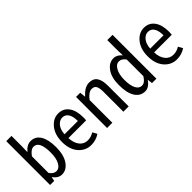

<svg xmlns="http://www.w3.org/2000/svg" viewBox="62 -1566 2377 2377"><g transform="rotate(-45 1250.0 -377.5)"><path d="M266.6 13.7Q203.1 13.7 154.3 -52.7H151.4L141.6 0H69.3V-767.6H161.1V-582L158.2 -485.4Q215.8 -555.7 283.2 -555.7Q365.2 -555.7 409.7 -483.9Q454.1 -412.1 454.1 -280.3Q454.1 -141.6 400.4 -64Q346.7 13.7 266.6 13.7ZM248 -64.5Q295.9 -64.5 327.6 -121.6Q359.4 -178.7 359.4 -279.3Q359.4 -480.5 259.8 -480.5Q210 -480.5 161.1 -409.2V-120.1Q198.2 -64.5 248 -64.5Z M781.2 11.7Q682.6 11.7 616.2 -64.9Q549.8 -141.6 549.8 -271.5Q549.8 -399.4 613.8 -477.5Q677.7 -555.7 765.6 -555.7Q854.5 -555.7 903.8 -487.8Q953.1 -419.9 953.1 -301.8Q953.1 -269.5 950.2 -250H640.6Q643.6 -163.1 684.6 -111.3Q725.6 -59.6 792 -59.6Q846.7 -59.6 899.4 -91.8L931.6 -33.2Q863.3 11.7 781.2 11.7ZM639.6 -317.4H873Q873 -398.4 845.2 -441.4Q817.4 -484.4 766.6 -484.4Q716.8 -484.4 680.7 -439.5Q644.5 -394.5 639.6 -317.4Z M1067.4 0V-543.9H1140.6L1148.4 -468.8H1152.3Q1227.5 -555.7 1306.6 -555.7Q1378.9 -555.7 1412.1 -507.3Q1445.3 -459 1445.3 -360.4V0H1352.5V-349.6Q1352.5 -417 1335 -447.3Q1317.4 -477.5 1274.4 -477.5Q1217.8 -477.5 1159.2 -397.5V0Z M1722.7 13.7Q1640.6 13.7 1593.3 -59.6Q1545.9 -132.8 1545.9 -271.5Q1545.9 -403.3 1600.1 -479.5Q1654.3 -555.7 1732.4 -555.7Q1793 -555.7 1841.8 -497.1L1838.9 -591.8V-767.6H1930.7V0H1853.5L1845.7 -64.5H1843.8Q1791 13.7 1722.7 13.7ZM1744.1 -64.5Q1795.9 -64.5 1838.9 -136.7V-426.8Q1801.8 -480.5 1752 -480.5Q1705.1 -480.5 1672.4 -422.9Q1639.6 -365.2 1639.6 -271.5Q1639.6 -171.9 1667 -118.2Q1694.3 -64.5 1744.1 -64.5Z M2281.2 11.7Q2182.6 11.7 2116.2 -64.9Q2049.8 -141.6 2049.8 -271.5Q2049.8 -399.4 2113.8 -477.5Q2177.7 -555.7 2265.6 -555.7Q2354.5 -555.7 2403.8 -487.8Q2453.1 -419.9 2453.1 -301.8Q2453.1 -269.5 2450.2 -250H2140.6Q2143.6 -163.1 2184.6 -111.3Q2225.6 -59.6 2292 -59.6Q2346.7 -59.6 2399.4 -91.8L2431.6 -33.2Q2363.3 11.7 2281.2 11.7ZM2139.6 -317.4H2373Q2373 -398.4 2345.2 -441.4Q2317.4 -484.4 2266.6 -484.4Q2216.8 -484.4 2180.7 -439.5Q2144.5 -394.5 2139.6 -317.4Z"/></g></svg>

Font: GenEi Gothic M Regular
Style: Regular
Weight: 400
Designer: o_tamon (Modified); [Source Han Sans]
Ryoko NISHIZUKA  (kana & ideographs); Paul D. Hunt (Latin, Greek & Cyrillic); Wenl
Version: Version 1.1a;Original Version 1.004